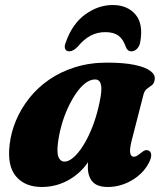

<svg xmlns="http://www.w3.org/2000/svg" viewBox="-20 -731 658 765"><path d="M504.5 -170.5Q495.5 -134 499 -120.2Q502.5 -106.5 512.5 -106.5Q519 -106.5 525 -109.8Q531 -113 540.5 -121Q552 -130.5 559 -132.2Q566 -134 573 -130.5Q582 -126 582.5 -113.8Q583 -101.5 573 -82Q550.5 -39 505.2 -12.5Q460 14 409.5 14Q367 14 348.5 -7.2Q330 -28.5 330 -65Q330 -77.5 331 -91Q332 -104.5 334.5 -119.5Q337 -134.5 340.5 -151Q344 -167.5 349 -185L362 -150Q346.5 -100 314 -63Q281.5 -26 238.2 -6Q195 14 146.5 14Q79.5 14 43.8 -28.2Q8 -70.5 18.5 -156Q24 -204 43.8 -251Q63.5 -298 96.5 -339.8Q129.5 -381.5 175.2 -413.2Q221 -445 279.2 -463.2Q337.5 -481.5 406.5 -481.5Q473 -481.5 516 -472.5Q559 -463.5 579 -448.5Q599 -433.5 596.5 -415Q594.5 -398.5 585 -391.5Q575.5 -384.5 565.8 -377.5Q556 -370.5 551.5 -353.5ZM210.5 -158.5Q206 -118 214.2 -102.5Q222.5 -87 236.5 -87Q251.5 -87 268 -99.8Q284.5 -112.5 301.2 -135.8Q318 -159 333.2 -190.8Q348.5 -222.5 360.8 -261.5Q373 -300.5 380.5 -343.5Q387 -380.5 381.2 -397.5Q375.5 -414.5 359 -414.5Q339 -414.5 319.2 -399Q299.5 -383.5 281.8 -357.2Q264 -331 249 -297.8Q234 -264.5 224.2 -228.5Q214.5 -192.5 210.5 -158.5ZM399.5 -603Q368.5 -603 342 -589.5Q315.5 -576 289.5 -545Q271.5 -526.5 256.5 -526.5Q243.5 -526.5 239.5 -536.5Q235.5 -546.5 242 -562Q267.5 -635.5 319.2 -673.2Q371 -711 429 -711Q487.5 -711 519.8 -673.2Q552 -635.5 538.5 -562Q535.5 -546.5 525.8 -536.5Q516 -526.5 503 -526.5Q487.5 -526.5 481 -545Q471 -574.5 452 -588.8Q433 -603 399.5 -603Z"/></svg>

Font: Fraunces ExtraBold
Style: Italic
Weight: 800
Italic angle: -16°
Version: Version 1.000;[b76b70a41]